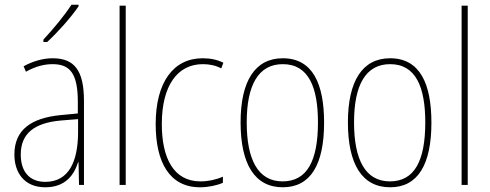

<svg xmlns="http://www.w3.org/2000/svg" viewBox="-20 -784 2079 814"><path d="M313 -757V-764H283C251 -715 209 -665 164 -616V-606H180C223 -645 280 -709 313 -757ZM203 -537C162 -537 118 -524 80 -503L90 -480C133 -504 170 -512 203 -512C278 -512 310 -471 310 -351V-303L237 -296C113 -284 41 -234 41 -129C41 -53 82 10 172 10C258 10 294 -43 311 -96H313L315 0H336V-356C336 -486 295 -537 203 -537ZM237 -273 311 -279V-220C310 -98 271 -13 172 -13C106 -13 68 -55 68 -129C68 -219 127 -263 237 -273Z M513 0V-760H487V0Z M828 10C863 10 900 2 925 -9V-35C896 -22 862 -15 830 -15C714 -15 666 -117 666 -258C666 -422 733 -512 840 -512C867 -512 894 -507 918 -494L927 -518C901 -531 873 -537 839 -537C715 -537 640 -435 640 -258C640 -97 698 10 828 10Z M1354 -264C1354 -428 1306 -537 1179 -537C1061 -537 1000 -440 1000 -265C1000 -88 1060 10 1179 10C1297 10 1354 -87 1354 -264ZM1026 -265C1026 -423 1075 -512 1179 -512C1289 -512 1328 -413 1328 -265C1328 -102 1282 -15 1178 -15C1074 -15 1026 -107 1026 -265Z M1809 -264C1809 -428 1761 -537 1634 -537C1516 -537 1455 -440 1455 -265C1455 -88 1515 10 1634 10C1752 10 1809 -87 1809 -264ZM1481 -265C1481 -423 1530 -512 1634 -512C1744 -512 1783 -413 1783 -265C1783 -102 1737 -15 1633 -15C1529 -15 1481 -107 1481 -265Z M1963 0V-760H1937V0Z"/></svg>

Font: Noto Sans Armenian Condensed Thin
Style: Regular
Weight: 100
Width: 3
Designer: Monotype Design Team
Foundry: Monotype Imaging Inc.
Version: Version 2.008